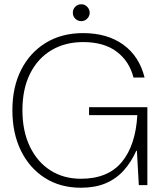

<svg xmlns="http://www.w3.org/2000/svg" viewBox="-20 -867 759 899"><path d="M359 12Q262 12 190 -34Q118 -80 78 -161.5Q38 -243 38 -351Q38 -459 79 -540Q120 -621 194.5 -666.5Q269 -712 369 -712Q482 -712 557 -658Q632 -604 657 -504H605Q586 -580 526.5 -625Q467 -670 369 -670Q285 -670 221 -632Q157 -594 121 -522.5Q85 -451 85 -351Q85 -253 120 -180.5Q155 -108 216.5 -69Q278 -30 359 -30Q485 -30 550 -108Q615 -186 623 -328H397V-365H670V0H630L621 -161H618Q594 -107 558.5 -68Q523 -29 474 -8.5Q425 12 359 12ZM361 -768Q344 -768 332.5 -779.5Q321 -791 321 -807Q321 -824 332.5 -835.5Q344 -847 361 -847Q377 -847 388.5 -835Q400 -823 400 -807Q400 -792 388.5 -780Q377 -768 361 -768Z"/></svg>

Font: DM Sans 36pt ExtraLight
Style: Regular
Weight: 250
Designer: Colophon Foundry, Jonny Pinhorn
Foundry: Colophon Foundry
Version: Version 4.004;gftools[0.9.30]